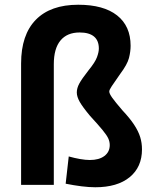

<svg xmlns="http://www.w3.org/2000/svg" viewBox="-20 -780 656 810"><path d="M382 10Q356 10 324 6Q292 2 257 -5L270 -120Q295 -113 318 -109Q341 -105 359 -105Q398 -105 420.5 -122Q443 -139 443 -168Q443 -182 437 -195.5Q431 -209 413 -231Q395 -253 360 -291Q329 -328 316.5 -350Q304 -372 304 -390Q304 -408 314.5 -427.5Q325 -447 354 -484Q381 -517 389 -538.5Q397 -560 397 -575Q397 -609 376.5 -626Q356 -643 316 -643Q263 -643 235 -609Q207 -575 207 -509V0H69V-512Q69 -633 131 -696.5Q193 -760 310 -760Q417 -760 474 -715Q531 -670 531 -587Q531 -562 524 -535Q517 -508 487 -468Q462 -432 451.5 -416.5Q441 -401 441 -394Q441 -385 453.5 -367.5Q466 -350 496 -315Q528 -281 546 -253.5Q564 -226 571.5 -201.5Q579 -177 579 -150Q579 -75 527 -32.5Q475 10 382 10Z"/></svg>

Font: M PLUS 2 Thin
Style: Bold
Weight: 700
Version: Version 1.001